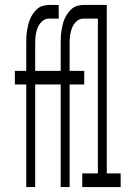

<svg xmlns="http://www.w3.org/2000/svg" viewBox="-20 -755 540 775"><path d="M86 0V-414H40V-469H86V-580Q86 -593 86.5 -605.5Q87 -618 89 -630.5Q91 -643 94 -655.5Q97 -668 102 -679.5Q107 -691 114.5 -701.5Q122 -712 131.5 -720Q141 -728 153.5 -731.5Q166 -735 178 -735H217V-680H178Q162 -680 150 -669Q138 -658 132 -643Q126 -628 124 -612Q122 -596 122 -580V-469H217V-414H122V0ZM225 0V-414H179V-469H225V-580Q225 -593 225.5 -605.5Q226 -618 228 -630.5Q230 -643 233 -655.5Q236 -668 241 -679.5Q246 -691 253.5 -701.5Q261 -712 270.5 -720Q280 -728 292.5 -731.5Q305 -735 317 -735H356V-680H317Q301 -680 289 -669Q277 -658 271 -643Q265 -628 263 -612Q261 -596 261 -580V-469H320V-414H261V0ZM312 0V-55H375V-680H318V-735H411V-55H467V0Z"/></svg>

Font: Iosevka Curly Light
Style: Regular
Weight: 300
Monospace: yes
Designer: Belleve Invis
Foundry: Belleve Invis
Version: Version 22.1.2; ttfautohint (v1.8.4)